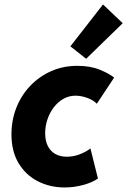

<svg xmlns="http://www.w3.org/2000/svg" viewBox="-20 -825 564 851"><path d="M266.6 5.9Q201.2 5.9 147.5 -21.7Q93.8 -49.3 62.3 -101.8Q30.8 -154.3 30.8 -229.5Q30.8 -291.5 52 -346.2Q73.2 -400.9 112.5 -442.9Q151.9 -484.9 205.3 -509Q258.8 -533.2 322.8 -533.2Q380.4 -533.2 422.6 -515.9Q464.8 -498.5 485.8 -481L409.2 -365.2Q394.5 -380.9 367.2 -390.9Q339.8 -400.9 314.9 -400.9Q285.2 -400.9 260.3 -386.5Q235.4 -372.1 217.5 -348.1Q199.7 -324.2 189.9 -294.7Q180.2 -265.1 180.2 -234.4Q180.2 -202.1 191.4 -179Q202.6 -155.8 224.1 -143.1Q245.6 -130.4 276.4 -130.4Q305.2 -130.4 332.8 -140.9Q360.4 -151.4 380.9 -167L414.1 -33.7Q386.7 -15.1 346.7 -4.6Q306.6 5.9 266.6 5.9ZM361.8 -564.5 292 -619.6 436.5 -805.2 523.9 -722.2Z"/></svg>

Font: Reddit Sans ExtraBold
Style: Italic
Weight: 800
Italic angle: -11.25°
Designer: Stephen Hutchings
Version: Version 1.013